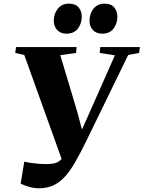

<svg xmlns="http://www.w3.org/2000/svg" viewBox="-20 -996 772 1032"><path d="M188 16Q161 16 134 7.5Q107 -1 91 -8.5L110.5 -127Q130 -122.5 152 -119.5Q174 -116.5 193.8 -115.2Q213.5 -114 226 -114Q248.5 -114 265.5 -116.8Q282.5 -119.5 296.2 -128.5Q310 -137.5 321.8 -155.8Q333.5 -174 346 -204.5L323 -109L110.5 -700.5L62 -711.5L66 -743H391.5L389 -711.5L304 -699.5L395.5 -394.5L433 -252L386.5 -224L458 -383.5L597.5 -698.5L516 -711.5L519 -743H732L727.5 -711.5L669 -700.5L443 -236.5Q411.5 -172 384 -124.2Q356.5 -76.5 328 -45.5Q299.5 -14.5 265.8 0.8Q232 16 188 16ZM337 -815Q305.5 -815 287.2 -835Q269 -855 269 -885Q269.5 -923.5 291.5 -950Q313.5 -976.5 350 -976.5Q386 -976.5 403 -955.8Q420 -935 419.5 -906Q419 -869 398.5 -842Q378 -815 337 -815ZM529 -815Q497 -815 479 -835Q461 -855 461 -885Q461.5 -923.5 483.2 -950Q505 -976.5 541.5 -976.5Q577.5 -976.5 594.2 -955.8Q611 -935 611 -906Q610.5 -869 590 -842Q569.5 -815 529 -815Z"/></svg>

Font: Merriweather 96pt Black
Style: Italic
Weight: 900
Italic angle: -7.8°
Version: Version 2.101